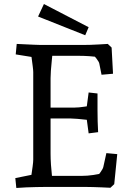

<svg xmlns="http://www.w3.org/2000/svg" viewBox="-20 -928 668 953"><path d="M61 5 56 -44 170 -67 130 -23Q132 -34 135.5 -56.5Q139 -79 142 -102Q145 -125 145 -135V-570Q145 -579 142.5 -598.5Q140 -618 137 -640.5Q134 -663 131 -682L170 -640L58 -658L63 -710Q82 -709 105 -708Q128 -707 148.5 -706Q169 -705 178 -705H401Q410 -705 430 -705.5Q450 -706 473 -707.5Q496 -709 515 -710L534 -692L541 -562L484 -557L473 -612Q472 -620 459 -637Q446 -654 435 -664L468 -645Q453 -647 425.5 -649Q398 -651 371 -651H205L242 -677Q240 -654 237 -627Q234 -600 232.5 -576.5Q231 -553 231 -540V-165Q231 -140 233 -110Q235 -80 238 -54Q241 -28 244 -13L203 -55H384Q414 -55 443.5 -59.5Q473 -64 486 -67L456 -43Q467 -57 479 -73.5Q491 -90 493 -100L508 -168L562 -163L547 -14L528 4Q509 3 485.5 2Q462 1 442.5 0.5Q423 0 414 0H195Q183 0 160 0.5Q137 1 110.5 2Q84 3 61 5ZM420 -266 406 -370 442 -329Q431 -331 409.5 -333.5Q388 -336 365.5 -338Q343 -340 330 -340H203V-394H350Q371 -394 399 -398.5Q427 -403 437 -404L406 -364L420 -469L464 -464V-380Q464 -326 467 -272ZM403 -753 169 -846 198 -908 420 -793Z"/></svg>

Font: Andada Pro
Style: Regular
Weight: 400
Designer: Carolina Giovagnoli
Foundry: Huerta Tipografica
Version: Version 3.003